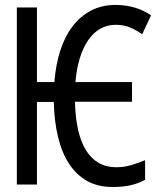

<svg xmlns="http://www.w3.org/2000/svg" viewBox="-20 -744 640 774"><path d="M445.8 -644Q412.6 -644 384.8 -628.4Q356.9 -612.8 336.2 -583Q315.4 -553.2 302 -510.3Q288.6 -467.3 284.2 -413.1H512.2V-334H282.2Q283.7 -270.5 294.7 -221.4Q305.7 -172.4 326.4 -138.7Q347.2 -105 377.7 -87.4Q408.2 -69.8 448.2 -69.8Q480.5 -69.8 508.8 -78.4Q537.1 -86.9 564.9 -98.1V-19Q550.3 -11.7 535.9 -6.1Q521.5 -0.5 505.9 2.9Q490.2 6.3 472.4 8.1Q454.6 9.8 433.1 9.8Q374.5 9.8 331.1 -14.6Q287.6 -39.1 258.3 -84Q229 -128.9 213.9 -192.1Q198.7 -255.4 196.8 -333H128.9V0H47.9V-713.9H128.9V-413.1H199.2Q204.6 -482.9 223.1 -540.3Q241.7 -597.7 272.9 -638.4Q304.2 -679.2 347.7 -701.7Q391.1 -724.1 445.8 -724.1Q486.8 -724.1 523.2 -713.4Q559.6 -702.6 588.9 -682.1L553.2 -606Q531.2 -621.6 505.4 -632.8Q479.5 -644 445.8 -644Z"/></svg>

Font: WenQuanYi Micro Hei Mono
Style: Regular
Weight: 400
Foundry: Ascender Corporation
Version: Version 0.2.0-beta